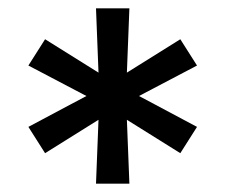

<svg xmlns="http://www.w3.org/2000/svg" viewBox="-20 -866 540 460"><path d="M210 -426 216 -579 88 -499 48 -562 187 -636 48 -709 88 -772 216 -692 210 -846H290L284 -692L412 -772L452 -709L313 -636L452 -562L412 -499L284 -579L290 -426Z"/></svg>

Font: Iosevka SS01
Style: Regular
Weight: 400
Monospace: yes
Designer: Belleve Invis
Foundry: Belleve Invis
Version: 2.3.3; ttfautohint (v1.8.3)